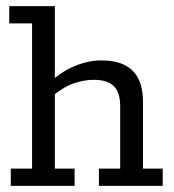

<svg xmlns="http://www.w3.org/2000/svg" viewBox="-20 -603 565 623"><path d="M15 0V-56H84V-527H10V-583H158V-339L141 -335Q179 -371 223 -389Q267 -407 310 -407Q376 -407 410 -374Q444 -341 444 -272V-56H508V0H301V-56H370V-258Q370 -303 349.5 -323.5Q329 -344 284 -344Q252 -344 218 -332Q184 -320 145 -287L158 -315V-56H222V0Z"/></svg>

Font: Rokkitt SemiBold
Style: Regular
Weight: 400
Version: Version 3.103